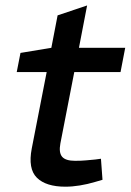

<svg xmlns="http://www.w3.org/2000/svg" viewBox="-20 -679 480 706"><path d="M220.5 7.5Q149.1 7.5 115.7 -25.4Q82.3 -58.3 96.8 -133.2L151.6 -413.9H41.5L55.3 -484.4L168.8 -503.2L191.8 -622.5L300.3 -658.9L270.3 -503.2H440.4L423.2 -413.9H253.1L202 -151.4Q195.7 -117.9 208.3 -102.8Q220.9 -87.7 256.1 -87.7Q279 -87.7 295.9 -89.3Q312.9 -91 330.5 -92.5L351.2 -95.3L356.9 -17.9L329.4 -9.9Q302.1 -1.7 273.8 2.9Q245.6 7.5 220.5 7.5Z"/></svg>

Font: REM Medium
Style: Italic
Weight: 500
Italic angle: -11°
Designer: Octavio Pardo
Foundry: Ashler Design
Version: Version 1.005;gftools[0.9.28]